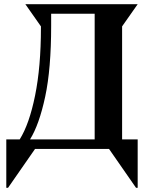

<svg xmlns="http://www.w3.org/2000/svg" viewBox="-20 -705 704 909"><path d="M122.1 -44.9H428.2V-640.1H222.2V-584Q222.2 -378.4 193.8 -246.6Q165.5 -114.7 122.1 -44.9ZM100.1 -685.1H631.8L558.1 -580.1V-44.9H631.8V184.1H624L496.1 0H146L18.1 184.1H9.8V-44.9H73.2Q118.7 -117.2 146.2 -253.2Q173.8 -389.2 173.8 -574.2V-580.1Z"/></svg>

Font: Bluu Next
Style: Bold
Weight: 700
Designer: Jean-Baptiste Morizot, Igor Stepanchenko (Cyrillic)
Foundry: Igor Stepanchenko
Version: Version 1.005